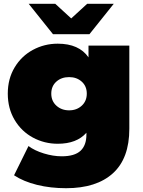

<svg xmlns="http://www.w3.org/2000/svg" viewBox="-20 -787 751 1011"><path d="M661 -547H446V-485C412.7 -533 358.7 -557 284 -557C237.3 -557 193.8 -546.2 153.5 -524.5C113.2 -502.8 81 -472 57 -432C33 -392 21 -346 21 -294C21 -242 33 -195.8 57 -155.5C81 -115.2 113.2 -84.2 153.5 -62.5C193.8 -40.8 237.3 -30 284 -30C350.7 -30 401 -49.3 435 -88V-78C435 -40.7 424.7 -12.3 404 7C383.3 26.3 350.3 36 305 36C275 36 243.7 31 211 21C178.3 11 151.3 -2 130 -18L54 136C87.3 158 127.7 174.8 175 186.5C222.3 198.2 273.3 204 328 204C434.7 204 516.8 177.8 574.5 125.5C632.2 73.2 661 -5 661 -109ZM410.5 -230.5C392.8 -214.2 370.7 -206 344 -206C317.3 -206 295 -214.2 277 -230.5C259 -246.8 250 -268 250 -294C250 -320 258.8 -341 276.5 -357C294.2 -373 316.7 -381 344 -381C370.7 -381 392.8 -373 410.5 -357C428.2 -341 437 -320 437 -294C437 -268 428.2 -246.8 410.5 -230.5ZM579 -767H439L355 -690L271 -767H131L259 -607H451Z"/></svg>

Font: Montserrat Custom Black
Style: Regular
Weight: 900
Designer: Julieta Ulanovsky
Foundry: Julieta Ulanovsky
Version: Version 7.200